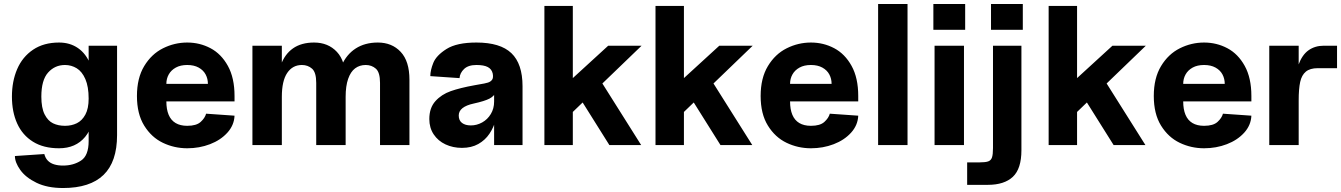

<svg xmlns="http://www.w3.org/2000/svg" viewBox="-20 -730 6747 966"><path d="M55 55 203 45Q208 65 220.5 78Q233 91 252.5 97Q272 103 297 103Q349 103 387.5 78Q426 53 426 -20V-500H569V-50Q569 84 501 150Q433 216 297 216Q218 216 163.5 189.5Q109 163 82 125Q55 87 55 55ZM40 -244Q40 -321 66.5 -382.5Q93 -444 146.5 -480Q200 -516 277 -516Q332 -516 372.5 -488Q413 -460 434.5 -406.5Q456 -353 456 -279V-224L426 -234Q426 -294 409.5 -332Q393 -370 366 -386.5Q339 -403 307 -403Q256 -403 222 -365Q188 -327 188 -244Q188 -187 204.5 -154.5Q221 -122 247 -109.5Q273 -97 307 -97Q340 -97 366.5 -110Q393 -123 409.5 -153.5Q426 -184 426 -234L456 -264V-209Q456 -99 408.5 -41.5Q361 16 277 16Q199 16 146 -17Q93 -50 66.5 -108.5Q40 -167 40 -244Z M669 -247Q669 -337 705.5 -397.5Q742 -458 800 -487Q858 -516 922 -516Q985 -516 1039 -487.5Q1093 -459 1126.5 -398.5Q1160 -338 1160 -247V-220H817Q817 -180 828.5 -152.5Q840 -125 863.5 -111Q887 -97 922 -97Q968 -97 989.5 -116.5Q1011 -136 1017 -158L1160 -148Q1158 -100 1124 -62.5Q1090 -25 1036.5 -4.5Q983 16 922 16Q857 16 799.5 -11.5Q742 -39 705.5 -98Q669 -157 669 -247ZM922 -403Q888 -403 864.5 -390Q841 -377 829 -355.5Q817 -334 817 -308H1026Q1026 -334 1014.5 -355.5Q1003 -377 979.5 -390Q956 -403 922 -403Z M1820 -403Q1789 -403 1766.5 -386Q1744 -369 1731.5 -333Q1719 -297 1719 -243L1673 -263Q1673 -342 1698 -399Q1723 -456 1769.5 -486Q1816 -516 1881 -516Q1952 -516 1996 -469Q2040 -422 2040 -329V0H1892V-313Q1892 -366 1871 -384.5Q1850 -403 1820 -403ZM1250 -500H1398V0H1250ZM1499 -403Q1452 -403 1425 -363Q1398 -323 1398 -243L1372 -263Q1372 -344 1392 -400.5Q1412 -457 1454 -486.5Q1496 -516 1560 -516Q1631 -516 1675 -469Q1719 -422 1719 -329V0H1571V-313Q1571 -366 1550 -384.5Q1529 -403 1499 -403Z M2140 -131Q2140 -187 2170.5 -221Q2201 -255 2248 -271.5Q2295 -288 2367 -301L2389 -305Q2421 -310 2435 -314.5Q2449 -319 2456 -329Q2463 -339 2459 -360Q2454 -382 2434.5 -392.5Q2415 -403 2377 -403Q2336 -403 2315 -383Q2294 -363 2292 -337L2145 -347Q2145 -376 2160 -413.5Q2175 -451 2226.5 -483.5Q2278 -516 2377 -516Q2497 -516 2553 -462.5Q2609 -409 2609 -296V0H2466V-129H2475Q2464 -89 2442.5 -57Q2421 -25 2386.5 -5.5Q2352 14 2304 14Q2259 14 2221.5 -3.5Q2184 -21 2162 -54Q2140 -87 2140 -131ZM2466 -219V-269H2475Q2468 -247 2443 -234Q2418 -221 2363 -209Q2326 -201 2307 -186Q2288 -171 2288 -149Q2288 -124 2304.5 -111.5Q2321 -99 2349 -99Q2379 -99 2406 -114Q2433 -129 2449.5 -156.5Q2466 -184 2466 -219Z M2734 -220 3040 -500H3208L2830 -136ZM2719 -700H2862V0H2719ZM2864 -290 2978 -362 3206 0H3046Z M3293 -220 3599 -500H3767L3389 -136ZM3278 -700H3421V0H3278ZM3423 -290 3537 -362 3765 0H3605Z M3807 -247Q3807 -337 3843.5 -397.5Q3880 -458 3938 -487Q3996 -516 4060 -516Q4123 -516 4177 -487.5Q4231 -459 4264.5 -398.5Q4298 -338 4298 -247V-220H3955Q3955 -180 3966.5 -152.5Q3978 -125 4001.5 -111Q4025 -97 4060 -97Q4106 -97 4127.5 -116.5Q4149 -136 4155 -158L4298 -148Q4296 -100 4262 -62.5Q4228 -25 4174.5 -4.5Q4121 16 4060 16Q3995 16 3937.5 -11.5Q3880 -39 3843.5 -98Q3807 -157 3807 -247ZM4060 -403Q4026 -403 4002.5 -390Q3979 -377 3967 -355.5Q3955 -334 3955 -308H4164Q4164 -334 4152.5 -355.5Q4141 -377 4117.5 -390Q4094 -403 4060 -403Z M4398 -710H4546V0H4398Z M4682 -500H4830V0H4682ZM4676 -710H4836V-580H4676Z M4846 87H4908Q4938 87 4952 82Q4966 77 4971 62Q4976 47 4976 15V-500H5119V26Q5119 119 5076 159.5Q5033 200 4950 200H4846ZM4966 -710H5126V-580H4966Z M5271 -220 5577 -500H5745L5367 -136ZM5256 -700H5399V0H5256ZM5401 -290 5515 -362 5743 0H5583Z M5785 -247Q5785 -337 5821.5 -397.5Q5858 -458 5916 -487Q5974 -516 6038 -516Q6101 -516 6155 -487.5Q6209 -459 6242.5 -398.5Q6276 -338 6276 -247V-220H5933Q5933 -180 5944.5 -152.5Q5956 -125 5979.5 -111Q6003 -97 6038 -97Q6084 -97 6105.5 -116.5Q6127 -136 6133 -158L6276 -148Q6274 -100 6240 -62.5Q6206 -25 6152.5 -4.5Q6099 16 6038 16Q5973 16 5915.5 -11.5Q5858 -39 5821.5 -98Q5785 -157 5785 -247ZM6038 -403Q6004 -403 5980.5 -390Q5957 -377 5945 -355.5Q5933 -334 5933 -308H6142Q6142 -334 6130.5 -355.5Q6119 -377 6095.5 -390Q6072 -403 6038 -403Z M6366 -500H6514V-299L6494 -269Q6494 -351 6512.5 -402.5Q6531 -454 6563.5 -477Q6596 -500 6640 -500H6707V-387H6610Q6571 -387 6550 -369.5Q6529 -352 6521.5 -317.5Q6514 -283 6514 -224V0H6366Z"/></svg>

Font: Uncut Sans VF
Style: Regular
Weight: 400
Designer: Kasper Nordkvist
Foundry: Uncut Type
Version: Version 1.100;FEAKit 1.0